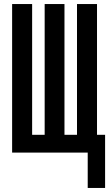

<svg xmlns="http://www.w3.org/2000/svg" viewBox="-20 -755 540 950"><path d="M414 175V0H40V-735H139V-88H201V-735H299V-88H361V-735H460V-88H500V175Z"/></svg>

Font: Iosevka Curly Semibold
Style: Regular
Weight: 600
Monospace: yes
Designer: Belleve Invis
Foundry: Belleve Invis
Version: Version 22.1.2; ttfautohint (v1.8.4)